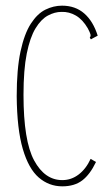

<svg xmlns="http://www.w3.org/2000/svg" viewBox="-20 -648 390 678"><path d="M200 10Q153 10 117 -21Q81 -52 60.5 -122Q40 -192 39 -308Q39 -404 52.5 -466.5Q66 -529 89 -564.5Q112 -600 140.5 -614Q169 -628 199 -628Q246 -628 277.5 -600.5Q309 -573 325 -522L308 -513L301 -509L297 -515Q301 -520 299.5 -526.5Q298 -533 290 -548Q272 -579 248 -593Q224 -607 197 -606Q173 -606 149 -593Q125 -580 105.5 -548Q86 -516 74.5 -459Q63 -402 63 -313Q63 -151 100.5 -81.5Q138 -12 200 -12Q232 -12 258 -32Q284 -52 300 -87L319 -76Q298 -32 270.5 -11Q243 10 200 10Z"/></svg>

Font: Inconsolata ExtraCondensed ExtraLight
Style: Regular
Weight: 200
Width: 2
Monospace: yes
Designer: Raph Levien, Cyreal, Brenton Simpson
Foundry: Raph Levien, Cyreal, Google
Version: Version 3.001; ttfautohint (v1.8.2.53-6de2)